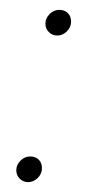

<svg xmlns="http://www.w3.org/2000/svg" viewBox="-20 -362 212 389"><path d="M124 -318Q124 -307 115.5 -298.5Q107 -290 96 -290Q86 -290 79 -297Q72 -304 72 -314Q72 -325 80.5 -333.5Q89 -342 100 -342Q111 -342 117.5 -335.5Q124 -329 124 -318ZM65 -21Q65 -10 56.5 -1.5Q48 7 37 7Q27 7 20 0Q13 -7 13 -17Q13 -28 21.5 -36.5Q30 -45 41 -45Q52 -45 58.5 -38.5Q65 -32 65 -21Z"/></svg>

Font: Gontserrat Thin
Style: Italic
Weight: 250
Italic angle: -11.3°
Designer: Julieta Ulanovsky
Foundry: Julieta Ulanovsky
Version: Version 6.001